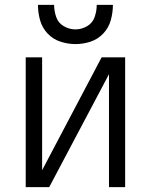

<svg xmlns="http://www.w3.org/2000/svg" viewBox="-20 -764 616 784"><path d="M85 0H181L425 -461V0H491V-530H395L152 -69V-530H85ZM288 -584Q320 -584 350 -594Q380 -604 402 -627.5Q424 -651 432.5 -682Q441 -713 441 -744H375Q375 -719 366.5 -694.5Q358 -670 335.5 -657Q313 -644 288 -644Q263 -644 240.5 -657Q218 -670 209.5 -694.5Q201 -719 201 -744H135Q135 -713 143.5 -682Q152 -651 174 -627.5Q196 -604 226.5 -594Q257 -584 288 -584Z"/></svg>

Font: Iosevka Sparkle Light
Style: Regular
Weight: 300
Designer: Belleve Invis
Foundry: Belleve Invis
Version: Version 4.5.0; ttfautohint (v1.8.3)